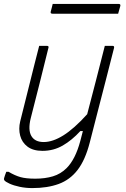

<svg xmlns="http://www.w3.org/2000/svg" viewBox="-24 -760 644 980"><path d="M176 -526H215Q227 -526 223 -515Q201 -426 178.5 -336Q156 -246 133 -157Q118 -97 136 -66Q154 -35 199 -35Q245 -35 299.5 -69Q354 -103 421 -177Q444 -264 465 -346Q486 -428 511 -526H550Q561 -526 558 -515Q536 -427 516 -350.5Q496 -274 476.5 -197.5Q457 -121 434 -32Q411 57 372 107.5Q333 158 275.5 179Q218 200 141 200Q107 200 76.5 193.5Q46 187 25 177.5Q4 168 -2 160Q-5 155 -3 149Q-1 142 1.5 134.5Q4 127 8 117H20Q52 136 80.5 144Q109 152 156 152Q206 152 246 140Q286 128 316 98Q361 53 386 -41Q392 -65 399 -91H386Q343 -44 296 -17Q249 10 193 10Q145 10 116.5 -11.5Q88 -33 79 -67.5Q70 -102 79 -140L151 -428Q157 -451 163 -475Q169 -499 176 -526ZM245 -740H581Q593 -740 590 -729Q587 -718 584.5 -709.5Q582 -701 579 -690H244Q232 -690 235 -701Q238 -713 240.5 -721.5Q243 -730 245 -740Z"/></svg>

Font: Recursive Sn Lnr St Lt
Style: Italic
Weight: 300
Italic angle: -15°
Version: Version 1.079;hotconv 1.0.112;makeotfexe 2.5.65598; ttfautoh